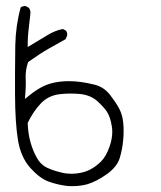

<svg xmlns="http://www.w3.org/2000/svg" viewBox="-20 -513 540 643"><path d="M236.8 67.9Q228.5 68.8 224.1 68.8Q219.7 68.8 215.6 68.8Q211.4 68.8 202.6 67.9Q193.8 66.9 187.3 65.2Q180.7 63.5 176.8 62.5Q172.9 61.5 168.7 60.3Q164.6 59.1 160.9 57.9Q157.2 56.6 153.3 55.2Q136.7 49.3 127.9 43Q113.3 33.2 103.5 15.6Q90.8 -6.3 82.3 -36.1Q73.7 -65.9 72.8 -101.6Q90.8 -138.7 115.2 -165Q140.6 -192.4 177.7 -197.3Q197.3 -199.7 214.6 -199.7Q231.9 -199.7 248.5 -198.2Q282.7 -194.3 304.2 -175.8Q324.7 -157.7 336.9 -140.6Q349.6 -122.1 354.5 -89.8Q356 -81.1 356 -71.8Q356 -47.9 347.2 -22.9Q335.4 11.2 317.9 28.3Q300.3 45.4 281.2 55.2Q262.2 64.9 236.8 67.9ZM66.4 -233.9 65.9 -256.8Q65.9 -280.3 73.2 -302.2L74.2 -305.2Q114.7 -334 144 -350.6L199.7 -381.8L204.6 -393.1Q205.1 -394.5 205.1 -396.5Q205.1 -405.3 200.7 -410.6L189.9 -416Q163.1 -410.2 138.9 -395.3Q114.7 -380.4 72.8 -355.5V-370.1Q72.8 -396 81.5 -464.4Q82 -467.3 82 -470.7Q82 -479.5 76.7 -486.8L65.9 -492.7Q65.4 -492.7 62.7 -492.7Q60.1 -492.7 56.2 -491.7Q52.2 -490.7 49.3 -488.3Q32.7 -428.2 31.2 -362.3Q30.3 -311 30.3 -266.1Q30.3 -221.2 30.3 -196.8Q30.8 -100.1 40.3 -43.2Q49.8 13.7 81.5 49.3Q113.3 84.5 143.1 95.2Q172.9 106 206.1 109.9Q214.4 110.4 222.7 110.4Q249 110.4 272.5 104Q303.7 94.7 338.4 69.8Q371.6 45.9 380.9 16.6Q390.1 -14.2 392.6 -44.9Q394 -60.5 394 -75Q394 -89.4 392.6 -102.5Q390.1 -128.4 379.6 -148.4Q369.1 -168.5 347.7 -196.3Q327.1 -222.2 296.4 -229.5Q250 -241.2 211.4 -241.2Q161.6 -241.2 126 -224.6Q103 -213.4 78.6 -193.8L63.5 -181.6L64.9 -200.7Q66.4 -217.3 66.4 -233.9Z"/></svg>

Font: NaikaiFont
Style: Light
Weight: 300
Version: Version 1.89